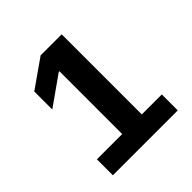

<svg xmlns="http://www.w3.org/2000/svg" viewBox="-191 -878 1028 1028"><g transform="rotate(-45 323.0 -364.0)"><path d="M86.7 0V-120.8H578V0ZM426.6 -727.5V0H278.1V-596.2H273.2L106.4 -478.3V-614.8L267.2 -727.5Z"/></g></svg>

Font: Inter Variable LoSnoCo
Style: Regular
Weight: 400
Designer: Rasmus Andersson
Foundry: rsms
Version: Version 4.000;git-a52131595; featfreeze: case,dlig,ss01,ss02